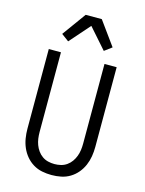

<svg xmlns="http://www.w3.org/2000/svg" viewBox="-134 -990 819 1082"><g transform="rotate(15 275.0 -449.0)"><path d="M275 12Q247 12 219.5 6.5Q192 1 168 -13.5Q144 -28 126 -49.5Q108 -71 97 -96.5Q86 -122 81.5 -149.5Q77 -177 77 -205V-670H148V-205Q148 -186 150.5 -167.5Q153 -149 159.5 -131.5Q166 -114 177 -98.5Q188 -83 203.5 -72Q219 -61 237.5 -56.5Q256 -52 275 -52Q294 -52 312.5 -56.5Q331 -61 346.5 -72Q362 -83 373 -98.5Q384 -114 390.5 -131.5Q397 -149 399.5 -167.5Q402 -186 402 -205V-670H473V-205Q473 -177 468.5 -149.5Q464 -122 453 -96.5Q442 -71 424 -49.5Q406 -28 382 -13.5Q358 1 330.5 6.5Q303 12 275 12ZM379 -740 275 -858 171 -740 128 -772 228 -910H322L422 -772Z"/></g></svg>

Font: Lode
Style: Regular
Weight: 400
Monospace: yes
Designer: Belleve Invis
Foundry: Belleve Invis
Version: Version 29.2.0; ttfautohint (v1.8.3)